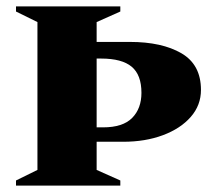

<svg xmlns="http://www.w3.org/2000/svg" viewBox="-20 -580 668 600"><path d="M30 0V-16L97 -49V-511L30 -544V-560H356V-544L282 -511V-449H386Q486 -449 547 -413.5Q608 -378 608 -299Q608 -251 576 -214.5Q544 -178 489 -157.5Q434 -137 365 -137H282V-49L356 -16V0ZM296 -397H282V-182H302Q364 -182 393 -211.5Q422 -241 422 -290Q422 -346 391.5 -371.5Q361 -397 296 -397Z"/></svg>

Font: Spectral SC ExtraBold
Style: Regular
Weight: 800
Designer: Jean-Baptiste Levee
Foundry: Production Type
Version: Version 2.001